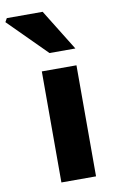

<svg xmlns="http://www.w3.org/2000/svg" viewBox="-146 -878 565 928"><g transform="rotate(-10 136.5 -414.0)"><path d="M78 -545H248V0H78ZM-54 -810 -44 -828H132L257 -626H130Z"/></g></svg>

Font: Nebula Sans Bold
Style: Regular
Weight: 700
Designer: Paul D. Hunt for Adobe (as Source Sans)
Foundry: Nebula Entertainment & Broadcasting LLC
Version: Version 1.010